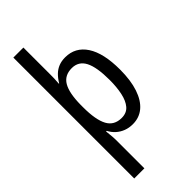

<svg xmlns="http://www.w3.org/2000/svg" viewBox="-307 -821 1123 1123"><g transform="rotate(-45 254.0 -260.0)"><path d="M463 -269Q463 -180 442 -117.5Q421 -55 382.5 -22.5Q344 10 290 10Q259 10 233 0Q207 -10 187 -28Q167 -46 154 -71H149Q150 -59 151.5 -45.5Q153 -32 154 -19Q155 -6 155 5V240H71V-760H154V-542Q154 -523 153.5 -502.5Q153 -482 151 -464H154Q170 -491 189 -509.5Q208 -528 232 -537.5Q256 -547 286 -547Q370 -547 416.5 -476Q463 -405 463 -269ZM377 -269Q377 -375 351 -425Q325 -475 269 -475Q209 -475 182 -429Q155 -383 154 -286V-266Q154 -162 181 -112Q208 -62 270 -62Q311 -62 334 -89Q357 -116 367 -163Q377 -210 377 -269Z"/></g></svg>

Font: Noto Sans Khmer Condensed
Style: Regular
Weight: 400
Width: 3
Designer: Danh Hong and the Monotype Design Team
Foundry: Monotype Imaging Inc.
Version: Version 2.004